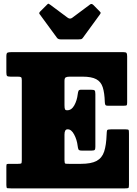

<svg xmlns="http://www.w3.org/2000/svg" viewBox="-20 -1037 752 1057"><path d="M78 -615H38Q22 -615 18.5 -619.5Q15 -624 15 -639V-727Q15 -744 21 -747Q27 -750 43 -750H659Q673.5 -750 676.8 -745Q680 -740 680 -726V-474Q680 -460 677.5 -457.5Q675 -455 661 -455H573.5Q562 -455 559.8 -460.2Q557.5 -465.5 557 -475Q555.5 -526 545.5 -556.8Q535.5 -587.5 509.5 -601.2Q483.5 -615 435 -615H364Q349.5 -615 342.2 -611.2Q335 -607.5 335 -591.5V-459Q335 -441 337.8 -435.5Q340.5 -430 349 -430H350.5Q374 -430 389 -457Q404 -484 408 -519Q409.5 -530.5 412.2 -536.8Q415 -543 425.5 -543H481Q497 -543 501 -539Q505 -535 505 -519V-229Q505 -216 501.5 -212Q498 -208 484 -208H430Q414.5 -208 411.8 -214.8Q409 -221.5 407.5 -234Q403.5 -268 388.2 -296.5Q373 -325 353.5 -325H351.5Q335 -325 335 -296V-155Q335 -137.5 340 -136.2Q345 -135 362 -135H425Q482 -135 512 -151.2Q542 -167.5 553.5 -203Q565 -238.5 567 -296Q567.5 -315 569.8 -320Q572 -325 592.5 -325H670Q687 -325 688.5 -320.8Q690 -316.5 690 -300V-20Q690 -4.5 686.8 -2.2Q683.5 0 668 0H40Q25 0 20 -1Q15 -2 15 -18V-119Q15 -132 17.8 -133.5Q20.5 -135 33 -135H78Q94 -135 97 -137.5Q100 -140 100 -156V-596Q100 -609 95.8 -612Q91.5 -615 78 -615ZM294 -828.5 198 -959.5Q192.5 -965 202 -974.5L239 -1011.5Q244.5 -1017 246.5 -1016.8Q248.5 -1016.5 255 -1012L352.5 -939.5Q365.5 -930 377.5 -939L476 -1012.5Q484.5 -1019 494 -1009.5L528.5 -974.5Q534 -969 534.2 -966.5Q534.5 -964 530 -957.5L436 -828.5Q432 -822.5 426.2 -821.2Q420.5 -820 409.5 -820H317Q300 -820 294 -828.5Z"/></svg>

Font: Besley* Narrow Fatface
Style: Regular
Weight: 900
Width: 4
Designer: Owen Earl
Foundry: indestructible type*
Version: Version 3.000; ttfautohint (v1.8.3)